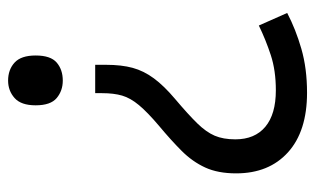

<svg xmlns="http://www.w3.org/2000/svg" viewBox="-172 -592 778 474"><g transform="rotate(90 217.0 -355.0)"><path d="M140 -228Q140 -266 147.5 -293.5Q155 -321 173.5 -346Q192 -371 224 -398Q263 -431 284.5 -453Q306 -475 315 -496Q324 -517 324 -547Q324 -595 293 -621Q262 -647 203 -647Q154 -647 116 -634.5Q78 -622 43 -605L12 -675Q52 -696 100.5 -710Q149 -724 209 -724Q304 -724 356 -677Q408 -630 408 -549Q408 -504 393.5 -472.5Q379 -441 352.5 -414.5Q326 -388 290 -358Q257 -330 239.5 -309Q222 -288 216 -267.5Q210 -247 210 -218V-201H140ZM117 -54Q117 -91 134.5 -106Q152 -121 179 -121Q204 -121 222 -106Q240 -91 240 -54Q240 -18 222 -2Q204 14 179 14Q152 14 134.5 -2Q117 -18 117 -54Z"/></g></svg>

Font: guzrati25
Style: Book
Weight: 400
Designer: Jelle Bosma - Monotype Design Team, Universal Thirst
Foundry: Monotype Imaging Inc.
Version: Version 2.106